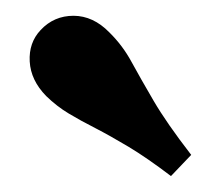

<svg xmlns="http://www.w3.org/2000/svg" viewBox="-20 -699 277 241"><path d="M194.6 -478Q164.6 -500.8 141.3 -514.8Q118 -528.7 99.6 -538.2Q81.1 -547.6 66.3 -556.5Q51.4 -565.4 37.9 -578.5Q18.6 -598.3 17.3 -621.8Q16 -645.4 31 -661.3Q47.7 -679.2 72.3 -679.2Q97 -679.1 117.2 -658.4Q133.9 -642 145.1 -621.3Q156.4 -600.6 172.7 -572.7Q189 -544.7 220 -504.6Z"/></svg>

Font: Playfair 5pt SemiExpanded Light
Style: Regular
Weight: 300
Width: 6
Designer: Claus Eggers Sørensen
Foundry: Claus Eggers Sørensen
Version: Version 2.203